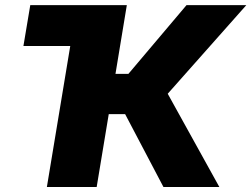

<svg xmlns="http://www.w3.org/2000/svg" viewBox="-20 -748 1005 768"><path d="M383.8 -727.5 356.4 -564H73.7L101.1 -727.5ZM167.5 0 288.1 -727.5H487.3L441.9 -452.6H493.7L726.1 -727.5H965.3L650.9 -373L857.4 0H633.8L480.5 -291.5H415L366.7 0Z"/></svg>

Font: Inter 20pt Black
Style: Italic
Weight: 900
Italic angle: -9.3988°
Version: Version 4.001;git-66647c0bb